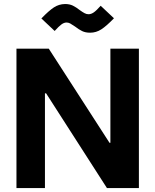

<svg xmlns="http://www.w3.org/2000/svg" viewBox="-20 -954 787 974"><path d="M63.5 -707H227.5L535.6 -229.5H540V-707H684.6V0H522.5L213.9 -480.5H208V0H63.5ZM360.8 -819.3Q344.2 -830.6 335.7 -835.2Q327.1 -839.8 316.9 -839.8Q304.2 -839.4 291.3 -829.8Q278.3 -820.3 257.3 -796.9L189.9 -860.4Q227.5 -899.4 253.2 -916.3Q278.8 -933.1 310.1 -933.6Q333 -933.6 349.9 -925.3Q366.7 -917 385.3 -902.3Q399.4 -892.1 409.2 -887Q418.9 -881.8 429.2 -881.8Q442.4 -881.8 456.1 -891.4Q469.7 -900.9 490.7 -924.8L558.1 -861.3Q520.5 -822.3 494.1 -805.2Q467.8 -788.1 437 -788.1Q413.6 -788.1 396.5 -796.4Q379.4 -804.7 360.8 -819.3Z"/></svg>

Font: Wanted Sans
Style: Bold
Weight: 700
Designer: Original Design by Kil Hyung-jin and Kang Hanbin, Wanted Lab, Inc; Hangeul from Source Han Sans by Jang Soo-young and Ka
Foundry: Wanted Lab, Inc.
Version: Version 1.000